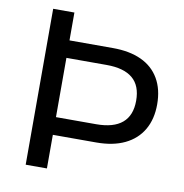

<svg xmlns="http://www.w3.org/2000/svg" viewBox="-79 -780 820 855"><g transform="rotate(10 330.5 -352.5)"><path d="M93 0V-705H189V-579H385Q461 -579 514 -554.5Q567 -530 595 -482Q623 -434 623 -366Q623 -299 595 -251Q567 -203 514 -177.5Q461 -152 385 -152H189V0ZM189 -232H371Q449 -232 488.5 -265.5Q528 -299 528 -366Q528 -434 488.5 -467Q449 -500 371 -500H189Z"/></g></svg>

Font: Nunito Sans 12pt ExtraLight 10pt Medium
Style: Regular
Weight: 500
Version: Version 3.101;gftools[0.9.27]